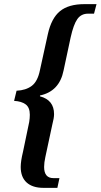

<svg xmlns="http://www.w3.org/2000/svg" viewBox="-20 -780 486 927"><path d="M80 26Q80 -2 91 -47L121 -191Q124 -209 124 -226Q124 -261 104 -276Q84 -291 48 -293L60 -342Q105 -344 133.5 -365.5Q162 -387 173 -442L211 -615Q228 -692 269.5 -726Q311 -760 387 -760H446L434 -714H405Q372 -714 353.5 -688Q335 -662 321 -599L287 -440Q267 -339 173 -319V-315Q241 -297 241 -229Q241 -210 232 -176L199 -22Q193 5 193 26Q193 80 238 80H267L257 127H190Q137 127 108.5 101Q80 75 80 26Z"/></svg>

Font: Noto Serif CondSemiBold
Style: Italic
Weight: 600
Width: 3
Italic angle: -12°
Designer: Monotype Design Team
Foundry: Monotype Imaging Inc.
Version: Version 1.001